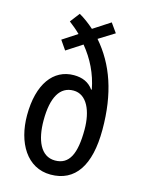

<svg xmlns="http://www.w3.org/2000/svg" viewBox="-117 -831 681 910"><g transform="rotate(15 223.5 -376.0)"><path d="M159 -762 123 -715C141 -701 160 -686 178 -668L106 -621L137 -576L214 -626C261 -569 293 -504 307 -430L304 -429C282 -460 250 -474 208 -474C108 -474 42 -387 42 -233C42 -100 105 10 222 10C342 10 405 -83 405 -259C405 -437 359 -568 271 -669L348 -717L316 -762L233 -708C208 -730 184 -748 159 -762ZM225 -403C291 -403 323 -328 323 -238C323 -119 295 -60 225 -60C154 -60 124 -135 124 -230C124 -344 159 -403 225 -403Z"/></g></svg>

Font: Noto Sans Devanagari ExtraCondensed
Style: Regular
Weight: 400
Width: 2
Designer: Jelle Bosma - Monotype Design Team
Foundry: Monotype Imaging Inc.
Version: Version 2.004